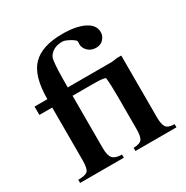

<svg xmlns="http://www.w3.org/2000/svg" viewBox="-147 -750 844 873"><g transform="rotate(-30 275.0 -313.5)"><path d="M27.3 0V-16.6Q64.9 -16.6 76.9 -28.1Q88.9 -39.6 88.9 -84.5V-360.4H21.5V-404.3H88.9Q88.9 -525.9 138.7 -576.7Q188.5 -627.4 294.9 -627.4Q367.2 -627.4 409.4 -606.2Q451.7 -585 451.7 -547.4Q451.7 -527.3 437.3 -511.5Q422.9 -495.6 399.4 -495.6Q376 -495.6 360.4 -508.1Q344.7 -520.5 340.3 -540Q339.4 -546.9 340.1 -552.7Q340.8 -558.6 339.8 -564Q337.4 -569.8 325.4 -577.6Q313.5 -585.4 299.8 -591.3Q286.1 -597.2 278.8 -597.2Q244.6 -597.2 224.4 -581.5Q204.1 -565.9 201.7 -545.9Q198.2 -522.5 197 -491.9Q195.8 -461.4 195.8 -404.3H428.2L457.5 -408.2H479V-84.5Q479 -46.9 489.3 -32Q499.5 -17.1 533.2 -16.6V0H317.9V-16.6Q353 -17.6 362.5 -32Q372.1 -46.4 372.1 -84.5V-260.7Q372.1 -321.8 367.7 -354.5Q353.5 -358.9 338.9 -359.6Q324.2 -360.4 305.2 -360.4H195.8V-84.5Q195.8 -45.9 209.5 -31.2Q223.1 -16.6 256.8 -16.6V0Z"/></g></svg>

Font: Scheherazade New SemiBold
Style: Regular
Weight: 600
Designer: SIL International
Foundry: SIL International
Version: Version 4.000